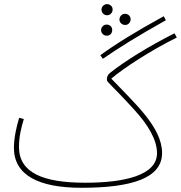

<svg xmlns="http://www.w3.org/2000/svg" viewBox="-20 -870 859 911"><path d="M501 -801C514 -809 518 -825 511 -838C503 -850 487 -854 475 -847C462 -840 458 -823 465 -811C472 -798 489 -794 501 -801ZM587 -755C599 -763 604 -779 596 -792C589 -804 573 -808 560 -801C548 -794 543 -777 550 -765C558 -752 574 -748 587 -755ZM468 -591C542 -642 631 -698 767 -774L757 -793C620 -718 529 -661 456 -608ZM500 -704C512 -711 516 -728 509 -741C502 -753 485 -757 473 -750C460 -742 456 -726 463 -714C471 -701 487 -697 500 -704ZM366 21C606 21 749 -25 749 -144C749 -266 619 -380 508 -497C568 -548 696 -631 819 -692L808 -712C681 -648 568 -577 502 -524C493 -516 487 -509 487 -491C487 -480 515 -462 620 -346C681 -279 725 -208 725 -143C725 -39 573 -3 384 -3C183 -3 70 -51 70 -173C70 -221 81 -266 93 -305L71 -311C58 -269 46 -214 46 -169C46 -39 163 21 366 21Z"/></svg>

Font: Noto Sans Arabic SemCond Thin
Style: Regular
Weight: 100
Width: 4
Designer: Monotype Design Team, Nadine Chahine, Nizar Qandah and Khaled Hosny
Foundry: Monotype Imaging Inc.
Version: Version 2.012